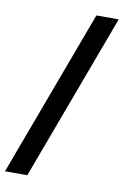

<svg xmlns="http://www.w3.org/2000/svg" viewBox="-95 -790 674 991"><g transform="rotate(10 241.5 -295.0)"><path d="M120 142H3L328 -732H445Z"/></g></svg>

Font: Arima Thin SemiBold
Style: Regular
Weight: 600
Version: Version 1.100